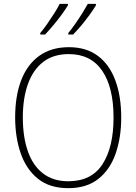

<svg xmlns="http://www.w3.org/2000/svg" viewBox="-20 -971 711 1001"><path d="M612 -358Q612 -254 583 -170.5Q554 -87 493 -38.5Q432 10 336 10Q239 10 178 -39Q117 -88 88 -171.5Q59 -255 59 -359Q59 -472 91 -554Q123 -636 185.5 -680.5Q248 -725 339 -725Q430 -725 490.5 -679.5Q551 -634 581.5 -551.5Q612 -469 612 -358ZM99 -359Q99 -258 125 -183Q151 -108 204 -67Q257 -26 336 -26Q457 -26 514.5 -115Q572 -204 572 -358Q572 -516 512.5 -602.5Q453 -689 339 -689Q258 -689 205 -648Q152 -607 125.5 -532.5Q99 -458 99 -359ZM480 -943Q468 -923 448 -895Q428 -867 404.5 -839Q381 -811 361 -791H336V-799Q353 -819 372.5 -847Q392 -875 409.5 -903Q427 -931 438 -951H480ZM334 -943Q322 -923 302 -895.5Q282 -868 258.5 -840Q235 -812 215 -791H190V-799Q207 -819 226.5 -847Q246 -875 263.5 -902.5Q281 -930 291 -951H334Z"/></svg>

Font: Noto Sans Gurmukhi SemiCondensed ExtraLight
Style: Regular
Weight: 200
Width: 4
Designer: Jelle Bosma - Monotype Design Team
Foundry: Monotype Imaging Inc.
Version: Version 2.004; ttfautohint (v1.8.4.7-5d5b)